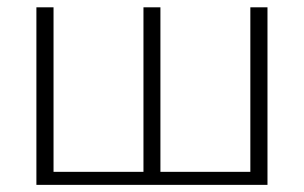

<svg xmlns="http://www.w3.org/2000/svg" viewBox="-20 -518 852 538"><path d="M82 -497.5H130V-36.5H382V-497.5H429.5V-36.5H681.5V-497.5H729.5V0H82Z"/></svg>

Font: Lato Light
Style: Regular
Weight: 300
Designer: Lukasz Dziedzic
Foundry: tyPoland Lukasz Dziedzic
Version: Version 2.007; 2014-02-27